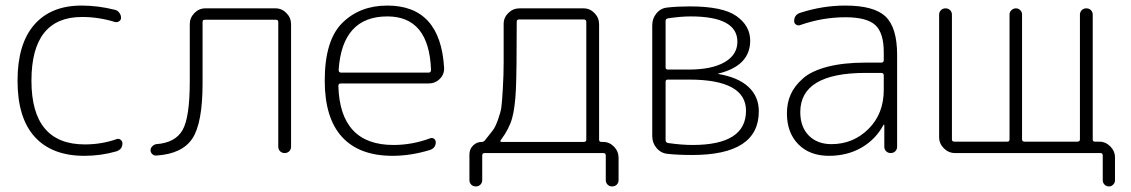

<svg xmlns="http://www.w3.org/2000/svg" viewBox="-20 -550 4065 690"><path d="M283 10Q167 10 105 -58Q43 -126 43 -260Q43 -392 103 -461Q163 -530 273 -530Q332 -530 392 -515Q402 -513 408.5 -504.5Q415 -496 415 -486Q415 -478 408 -473.5Q401 -469 393 -471Q334 -489 275 -489Q93 -489 93 -260Q93 -31 285 -31Q345 -31 399 -50Q406 -53 413 -48Q420 -43 420 -35Q420 -13 398 -6Q343 10 283 10Z M542 9Q534 10 527.5 4Q521 -2 521 -10Q521 -18 527.5 -24.5Q534 -31 542 -32Q610 -37 636 -82.5Q662 -128 662 -257V-463Q662 -486 678.5 -503Q695 -520 718 -520H970Q993 -520 1009.5 -503Q1026 -486 1026 -463V-23Q1026 -13 1019.5 -6.5Q1013 0 1003 0Q993 0 986.5 -6.5Q980 -13 980 -23V-471Q980 -479 971 -479H716Q708 -479 708 -471V-251Q708 -108 671.5 -52.5Q635 3 542 9Z M1372 -491Q1210 -491 1197 -299Q1197 -289 1206 -289H1520Q1529 -289 1529 -299Q1522 -491 1372 -491ZM1391 10Q1271 10 1209 -58Q1147 -126 1147 -260Q1147 -405 1210 -467.5Q1273 -530 1372 -530Q1563 -530 1576 -306Q1577 -283 1560.5 -266.5Q1544 -250 1520 -250H1204Q1196 -250 1196 -241Q1202 -29 1394 -29Q1461 -29 1526 -53Q1533 -56 1539.5 -51.5Q1546 -47 1546 -39Q1546 -18 1525 -11Q1456 10 1391 10Z M1780 -47Q1775 -40 1783 -40H2078Q2087 -40 2087 -48V-471Q2087 -480 2078 -480H1845Q1837 -480 1837 -472Q1837 -292 1834 -228Q1831 -164 1820.5 -125.5Q1810 -87 1780 -47ZM1667 97V5Q1667 -14 1680 -27Q1693 -40 1712 -40Q1718 -40 1723 -46Q1742 -70 1751 -81.5Q1760 -93 1769.5 -119.5Q1779 -146 1781.5 -162.5Q1784 -179 1787 -230.5Q1790 -282 1790 -324.5Q1790 -367 1790 -464Q1790 -487 1807 -503.5Q1824 -520 1847 -520H2077Q2100 -520 2116.5 -503Q2133 -486 2133 -463V-48Q2133 -40 2142 -40H2147Q2170 -40 2186.5 -23Q2203 -6 2203 17V97Q2203 107 2196.5 113.5Q2190 120 2180 120Q2170 120 2163.5 113.5Q2157 107 2157 97V9Q2157 0 2148 0H1722Q1713 0 1713 9V97Q1713 107 1706.5 113.5Q1700 120 1690 120Q1680 120 1673.5 113.5Q1667 107 1667 97Z M2372 -256V-46Q2372 -38 2381 -36Q2430 -29 2469 -29Q2661 -29 2661 -152Q2661 -264 2456 -264H2380Q2372 -264 2372 -256ZM2372 -475V-308Q2372 -300 2380 -300H2455Q2538 -300 2584 -326.5Q2630 -353 2630 -400Q2630 -491 2462 -491Q2426 -491 2380 -484Q2372 -482 2372 -475ZM2380 3Q2356 1 2340 -17.5Q2324 -36 2324 -61V-459Q2324 -484 2339.5 -502.5Q2355 -521 2379 -523Q2414 -527 2459 -527Q2578 -527 2627 -492Q2676 -457 2676 -404Q2676 -314 2563 -286Q2561 -286 2561 -285Q2561 -284 2562 -284Q2633 -272 2670 -237.5Q2707 -203 2707 -150Q2707 7 2468 7Q2417 7 2380 3Z M3091 -288Q2856 -288 2856 -147Q2856 -94 2886.5 -63Q2917 -32 2968 -32Q3046 -32 3101 -86.5Q3156 -141 3156 -227V-279Q3156 -288 3147 -288ZM2959 10Q2890 10 2849 -31.5Q2808 -73 2808 -143Q2808 -180 2821.5 -210.5Q2835 -241 2865.5 -268Q2896 -295 2953.5 -310Q3011 -325 3091 -325H3147Q3156 -325 3156 -334V-363Q3156 -432 3125.5 -460Q3095 -488 3018 -488Q2936 -488 2856 -460Q2848 -457 2841 -461.5Q2834 -466 2834 -474Q2834 -497 2856 -504Q2936 -530 3018 -530Q3121 -530 3162.5 -490.5Q3204 -451 3204 -353V-23Q3204 -13 3197.5 -6.5Q3191 0 3181 0Q3171 0 3164.5 -6.5Q3158 -13 3158 -23V-101Q3158 -102 3157 -102Q3155 -102 3155 -101Q3127 -49 3076 -19.5Q3025 10 2959 10Z M3412 0Q3389 0 3372 -17Q3355 -34 3355 -57V-497Q3355 -507 3361.5 -513.5Q3368 -520 3378 -520Q3388 -520 3394.5 -513.5Q3401 -507 3401 -497V-49Q3401 -41 3410 -41H3600Q3608 -41 3608 -49V-498Q3608 -507 3615 -513.5Q3622 -520 3631 -520Q3640 -520 3646.5 -513.5Q3653 -507 3653 -498V-49Q3653 -41 3662 -41H3852Q3861 -41 3861 -49V-497Q3861 -507 3867.5 -513.5Q3874 -520 3884 -520Q3894 -520 3900.5 -513.5Q3907 -507 3907 -497V-49Q3907 -41 3915 -41H3930Q3953 -41 3970 -24Q3987 -7 3987 16V98Q3987 107 3980.5 113.5Q3974 120 3965 120Q3956 120 3949.5 113.5Q3943 107 3943 98V9Q3943 0 3935 0Z"/></svg>

Font: Rounded Mplus 1c Light
Style: Regular
Weight: 300
Version: Version 1.059.20150529